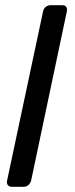

<svg xmlns="http://www.w3.org/2000/svg" viewBox="-20 -591 286 735"><path d="M25 124Q15 124 10 117.5Q5 111 7 101L145 -548Q147 -558 155 -564.5Q163 -571 173 -571H219Q229 -571 233.5 -564.5Q238 -558 236 -548L99 101Q96 111 88.5 117.5Q81 124 71 124Z"/></svg>

Font: Rubik
Style: Italic
Weight: 400
Italic angle: -12°
Designer: Hubert and Fischer
Foundry: Hubert and Fischer
Version: Version 2.300;gftools[0.9.30]